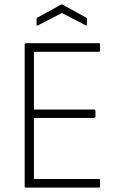

<svg xmlns="http://www.w3.org/2000/svg" viewBox="-20 -851 553 871"><path d="M97 0Q92 0 92 -5V-650Q92 -655 97 -655H428Q434 -655 434 -650V-621Q434 -616 428 -616H134V-354H407Q413 -354 413 -348V-321Q413 -316 407 -316H134V-39H428Q434 -39 434 -34V-5Q434 0 428 0ZM152 -736Q146 -733 146 -739V-765Q146 -769 149 -771L257 -830Q261 -832 264 -830L371 -771Q374 -770 374 -765V-739Q374 -734 369 -736L261 -792Z"/></svg>

Font: Sofia Sans Semi Condensed ExtraLight
Style: Regular
Weight: 250
Version: Version 4.100